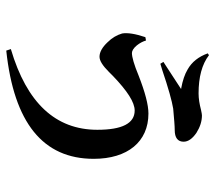

<svg xmlns="http://www.w3.org/2000/svg" viewBox="-58 -582 703 628"><g transform="rotate(90 294.0 -267.5)"><path d="M145 64C381 39 499 -56 499 -222C499 -333 443 -401 351 -401C322 -401 281 -390 227 -369C191 -354 166 -347 153 -347C146 -347 137 -352 128 -363C120 -373 115 -383 112 -393L101 -391C90 -358 86 -333 89 -315C94 -298 103 -282 118 -267C134 -250 150 -241 165 -241C178 -241 194 -251 215 -272C220 -277 223 -280 225 -282C226 -283 227 -284 228 -285C277 -332 314 -356 341 -356C383 -356 404 -315 404 -234C404 -97 316 -3 140 49ZM188 -440C192 -441 199 -443 208 -446C267 -466 310 -478 335 -482C368 -485 392 -487 405 -487C430 -487 443 -497 443 -516C443 -531 433 -545 414 -558C395 -570 376 -576 357 -576C354 -576 348 -575 339 -573C320 -568 302 -565 285 -565C232 -565 190 -576 160 -599L154 -595C165 -565 182 -543 207 -529C222 -520 242 -513 269 -508H271C260 -501 236 -485 199 -461C191 -456 185 -452 182 -450Z"/></g></svg>

Font: AllPunType Bold
Style: Regular
Weight: 700
Version: 1.0